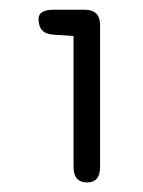

<svg xmlns="http://www.w3.org/2000/svg" viewBox="-20 -820 298 399"><path d="M161.1 -440.9Q132.8 -440.9 132.8 -473.1V-745.1L90.8 -748Q60.1 -749.5 60.1 -780.8Q60.1 -799.8 91.8 -799.8H155.8Q188 -799.8 188 -768.1V-473.1Q188 -440.9 161.1 -440.9Z"/></svg>

Font: Arcon Rounded-
Style: Regular
Weight: 400
Designer: M. Zarth
Foundry: martin zarth - visuelle & digitale kommunikation
Version: Version 1.110;PS 001.110;hotconv 1.0.70;makeotf.lib2.5.58329